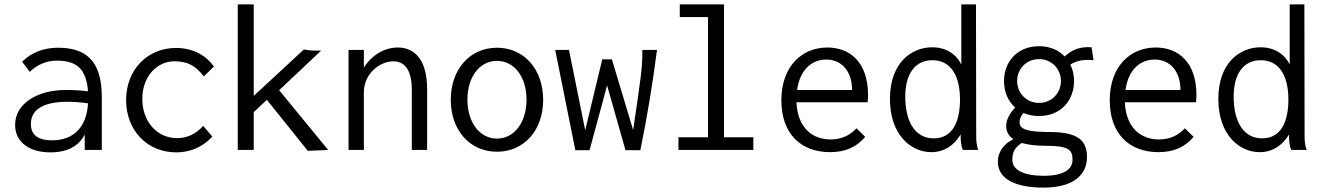

<svg xmlns="http://www.w3.org/2000/svg" viewBox="-20 -685 6040 877"><path d="M211 11C264 11 332 -3 367 -70V0H445V-243C445 -415 365 -467 244 -467C181 -467 124 -446 81 -403L116 -357C151 -391 195 -408 239 -408C327 -408 374 -374 382 -268C344 -273 310 -274 279 -274C153 -274 49 -213 49 -115C49 -41 107 11 211 11ZM121 -119C121 -190 189 -220 285 -220C315 -220 350 -218 382 -213C376 -104 316 -44 218 -44C163 -44 121 -62 121 -119Z M785 11C849 11 905 -13 950 -61L908 -110C875 -73 835 -54 789 -54C697 -54 630 -130 630 -233C630 -338 699 -405 776 -405C835 -405 872 -387 911 -336L957 -381C920 -434 858 -466 784 -466C652 -466 556 -365 556 -228C556 -90 652 11 785 11Z M1386 4 1479 0 1255 -273 1447 -454H1421C1401 -454 1383 -456 1368 -459L1139 -247V-665H1066V0H1139V-173L1199 -229Z M1572 0H1642V-263C1642 -350 1716 -405 1777 -405C1824 -405 1861 -371 1861 -275V0H1931V-277C1931 -415 1872 -468 1797 -468C1735 -468 1677 -432 1642 -376V-457H1572Z M2250 8C2374 8 2461 -90 2461 -229C2461 -368 2374 -467 2250 -467C2126 -467 2039 -368 2039 -229C2039 -90 2126 8 2250 8ZM2250 -52C2171 -52 2115 -126 2115 -230C2115 -334 2171 -407 2250 -407C2329 -407 2385 -334 2385 -230C2385 -126 2329 -52 2250 -52Z M2608 1H2673L2753 -295L2837 1H2905C2936 -151 2961 -302 2981 -457H2914V-442C2914 -376 2907 -327 2872 -91L2775 -414H2731L2653 -90L2579 -457H2516Z M3079 0H3421V-58H3287V-665H3085V-607H3214V-58H3079Z M3772 10C3840 10 3893 -13 3932 -60L3892 -99C3861 -65 3821 -48 3774 -48C3692 -48 3623 -100 3618 -218H3943C3944 -229 3945 -240 3945 -251C3945 -400 3863 -468 3759 -468C3643 -468 3549 -382 3549 -227C3549 -74 3638 10 3772 10ZM3621 -274C3634 -370 3691 -413 3754 -413C3825 -413 3872 -359 3872 -274Z M4234 10C4293 10 4339 -22 4368 -71C4368 -47 4368 -24 4378 0H4449C4439 -24 4439 -47 4439 -71L4438 -665H4371V-390C4348 -438 4301 -469 4238 -469C4145 -469 4045 -400 4045 -233C4045 -69 4141 10 4234 10ZM4245 -53C4160 -53 4115 -129 4115 -244C4115 -345 4158 -410 4239 -410C4327 -410 4365 -333 4365 -231C4365 -132 4333 -53 4245 -53Z M4726 -155C4825 -155 4886 -226 4886 -315C4886 -342 4880 -368 4869 -390C4900 -410 4935 -414 4975 -410L4966 -469C4914 -473 4878 -459 4843 -427C4816 -456 4776 -474 4726 -474C4627 -474 4566 -403 4566 -315C4566 -266 4584 -223 4617 -194C4592 -167 4576 -139 4576 -110C4576 -83 4588 -63 4609 -49C4570 -31 4538 4 4538 54C4538 133 4619 172 4747 172C4893 172 4945 105 4945 34C4945 -33 4917 -82 4777 -82C4670 -82 4637 -95 4637 -127C4637 -141 4642 -153 4655 -169C4676 -160 4700 -155 4726 -155ZM4726 -215C4668 -215 4626 -260 4626 -315C4626 -370 4668 -415 4726 -415C4784 -415 4826 -370 4826 -315C4826 -260 4784 -215 4726 -215ZM4604 46C4604 8 4616 -11 4647 -32C4677 -23 4716 -19 4762 -19C4863 -19 4879 1 4879 45C4879 88 4839 118 4748 118C4658 118 4604 92 4604 46Z M5272 10C5340 10 5393 -13 5432 -60L5392 -99C5361 -65 5321 -48 5274 -48C5192 -48 5123 -100 5118 -218H5443C5444 -229 5445 -240 5445 -251C5445 -400 5363 -468 5259 -468C5143 -468 5049 -382 5049 -227C5049 -74 5138 10 5272 10ZM5121 -274C5134 -370 5191 -413 5254 -413C5325 -413 5372 -359 5372 -274Z M5734 10C5793 10 5839 -22 5868 -71C5868 -47 5868 -24 5878 0H5949C5939 -24 5939 -47 5939 -71L5938 -665H5871V-390C5848 -438 5801 -469 5738 -469C5645 -469 5545 -400 5545 -233C5545 -69 5641 10 5734 10ZM5745 -53C5660 -53 5615 -129 5615 -244C5615 -345 5658 -410 5739 -410C5827 -410 5865 -333 5865 -231C5865 -132 5833 -53 5745 -53Z"/></svg>

Font: Inconsolata
Style: Regular
Weight: 400
Monospace: yes
Designer: Raph Levien, Cyreal, Brenton Simpson
Foundry: Raph Levien, Cyreal, Google
Version: Version 3.100